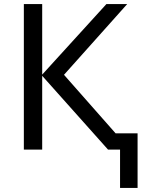

<svg xmlns="http://www.w3.org/2000/svg" viewBox="-20 -734 710 942"><path d="M604 -714 294 -367 547 -80H655V188H569V0H510L187 -362V0H97V-714H187V-368L502 -714Z"/></svg>

Font: Noto Sans Ambassadori
Style: Regular
Weight: 400
Designer: Monotype Design Team
Foundry: Monotype Imaging Inc.
Version: Version 2.013